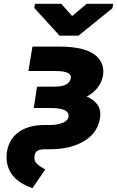

<svg xmlns="http://www.w3.org/2000/svg" viewBox="-20 -772 613 1006"><path d="M16 25C3 128 67 184 141 210L150 214L217 116L207 110C180 93 155 80 161 44C165 20 180 10 216 10H240C274 10 307 7 337 0C415 -18 490 -63 504 -153C514 -213 479 -247 434 -266C474 -287 511 -323 520 -378C524 -404 520 -427 510 -446C478 -509 390 -528 290 -528H150L129 -400H269C303 -400 325 -396 337 -389C349 -382 353 -374 351 -363C346 -331 314 -318 266 -318H174L157 -206H246C306 -206 344 -194 339 -160C335 -132 293 -117 239 -117H212C116 -117 32 -77 16 25ZM160 -730 292 -585H391L569 -729L573 -752H434L358 -688L301 -752H163Z"/></svg>

Font: Asimov Pro
Style: UltObl
Weight: 900
Designer: Google
Version: Version 2.000980; 2014